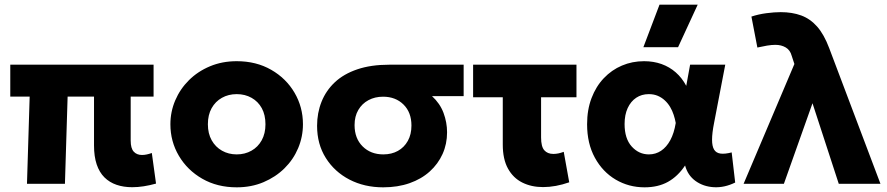

<svg xmlns="http://www.w3.org/2000/svg" viewBox="-20 -787 3798 822"><path d="M546 14.5Q509 14.5 479 4.2Q449 -6 427.2 -27.5Q405.5 -49 394 -83Q382.5 -117 382.5 -164.5V-373.5H269.5L258 0H95.5L107 -373.5H24V-510H637.5V-373.5H539.5V-185Q539.5 -152 552.5 -137.8Q565.5 -123.5 588 -123.5Q598 -123.5 608.5 -125.8Q619 -128 630 -132L648 -1Q621 6.5 595.5 10.5Q570 14.5 546 14.5Z M993.5 15Q910 15 846 -21.8Q782 -58.5 745.8 -120Q709.5 -181.5 709.5 -255Q709.5 -308.5 730.2 -357.2Q751 -406 789 -443.8Q827 -481.5 879 -503.2Q931 -525 993.5 -525Q1077 -525 1141 -488.2Q1205 -451.5 1241 -390Q1277 -328.5 1277 -255Q1277 -201.5 1256.5 -152.8Q1236 -104 1198 -66.5Q1160 -29 1108 -7Q1056 15 993.5 15ZM993.5 -126Q1028.5 -126 1056.5 -141.8Q1084.5 -157.5 1100.5 -186.5Q1116.5 -215.5 1116.5 -255Q1116.5 -295 1100.8 -323.8Q1085 -352.5 1057 -368.2Q1029 -384 993.5 -384Q958 -384 930 -368.2Q902 -352.5 886 -323.8Q870 -295 870 -255Q870 -215.5 886.2 -186.5Q902.5 -157.5 930.5 -141.8Q958.5 -126 993.5 -126Z M1620.5 15Q1540 15 1476 -18.2Q1412 -51.5 1374.8 -110.8Q1337.5 -170 1337.5 -248.5Q1337.5 -303.5 1356.5 -351.2Q1375.5 -399 1413.5 -434.8Q1451.5 -470.5 1509.8 -490.2Q1568 -510 1646.5 -510H1965V-375.5H1829.5Q1863.5 -344.5 1878.8 -303.8Q1894 -263 1894 -220.5Q1894 -170.5 1874.8 -127.8Q1855.5 -85 1819.8 -52.8Q1784 -20.5 1733.5 -2.8Q1683 15 1620.5 15ZM1621 -126Q1656.5 -126 1683.5 -141Q1710.5 -156 1726 -183.8Q1741.5 -211.5 1741.5 -249.5Q1741.5 -306 1707.5 -339.5Q1673.5 -373 1620 -373Q1585 -373 1557.5 -358.2Q1530 -343.5 1514 -316.2Q1498 -289 1498 -251.5Q1498 -194.5 1532.5 -160.2Q1567 -126 1621 -126Z M2305 14Q2255 14 2216 -5.5Q2177 -25 2154.8 -65.2Q2132.5 -105.5 2132.5 -168V-370.5H2005.5V-510H2448V-370.5H2296.5V-198.5Q2296.5 -159.5 2310.2 -143.8Q2324 -128 2349 -128Q2359.5 -128 2370.5 -130.2Q2381.5 -132.5 2393.5 -137L2417 -6.5Q2388.5 3.5 2360 8.8Q2331.5 14 2305 14Z M2739.5 15Q2672 15 2616 -18Q2560 -51 2526.8 -111.8Q2493.5 -172.5 2493.5 -255Q2493.5 -317 2512.5 -367Q2531.5 -417 2565 -452.2Q2598.5 -487.5 2642.5 -506.2Q2686.5 -525 2737.5 -525Q2778 -525 2812.2 -512.8Q2846.5 -500.5 2873.2 -477Q2900 -453.5 2918 -419.5L2934.5 -510H3085L3037 -260Q3028.5 -217 3028.5 -189Q3028.5 -161 3037.2 -146.5Q3046 -132 3064.8 -129.5Q3083.5 -127 3112.5 -134.5L3127.5 -5.5Q3081.5 17 3036.5 14.5Q2991.5 12 2958 -12Q2924.5 -36 2913 -78.5Q2882 -32 2839.8 -8.5Q2797.5 15 2739.5 15ZM2758 -126Q2787 -126 2810.2 -141.5Q2833.5 -157 2849.8 -187Q2866 -217 2873 -260.5Q2870 -277.5 2864.2 -295.2Q2858.5 -313 2849 -329Q2839.5 -345 2826.2 -357.2Q2813 -369.5 2796 -376.8Q2779 -384 2757.5 -384Q2727 -384 2703.8 -368.5Q2680.5 -353 2667.2 -324.2Q2654 -295.5 2654 -256Q2654 -193.5 2684.5 -159.8Q2715 -126 2758 -126ZM2734.5 -585 2803.5 -767H2967L2883 -585Z M3163.5 0 3381 -513 3369.5 -548Q3363 -572.5 3344 -583.8Q3325 -595 3299.5 -595Q3284 -595 3264.2 -591.8Q3244.5 -588.5 3222.5 -583.5L3197 -716Q3227 -726 3261 -730.5Q3295 -735 3322.5 -735Q3371.5 -735 3410.2 -720.8Q3449 -706.5 3478.5 -673Q3508 -639.5 3530 -581L3749.5 0H3571L3458.5 -345L3336 0Z"/></svg>

Font: Geologica Cursive
Style: Bold
Weight: 700
Designer: Sindre Bremnes, Frode Helland
Foundry: Monokrom Skriftforlag AS
Version: Version 1.010;gftools[0.9.28]